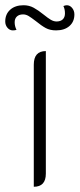

<svg xmlns="http://www.w3.org/2000/svg" viewBox="-49 -704 304 733"><path d="M80 -457Q80 -509 126 -509V-41Q126 9 80 9ZM-29 -622Q-29 -650 -10 -667Q9 -684 41 -684Q62 -684 79.5 -674.5Q97 -665 118 -648Q134 -635 145 -628.5Q156 -622 167 -622Q182 -622 190.5 -630Q199 -638 199 -653Q199 -669 193 -681Q201 -684 206 -684Q218 -684 226.5 -673.5Q235 -663 235 -649Q235 -621 216 -604.5Q197 -588 165 -588Q142 -588 125.5 -597Q109 -606 87 -624Q70 -637 60 -643Q50 -649 39 -649Q24 -649 15.5 -641Q7 -633 7 -619Q7 -604 14 -590Q8 -588 0 -588Q-12 -588 -20.5 -598Q-29 -608 -29 -622Z"/></svg>

Font: K2D Thin
Style: Regular
Weight: 100
Designer: Katatrad Aksorn Co.,Ltd.
Foundry: Cadson Demak Co.,Ltd.
Version: Version 1.000; ttfautohint (v1.6)